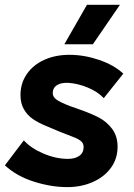

<svg xmlns="http://www.w3.org/2000/svg" viewBox="-21 -759 554 793"><path d="M-0.8 -76.2 77.4 -179.2Q107.2 -146.4 158.8 -124.6Q210.4 -102.8 259.4 -102.8Q289 -102.8 306.7 -115.4Q324.4 -128 324.4 -151.6Q324.4 -166.4 314.2 -175.5Q304 -184.6 280.2 -193.8Q226.8 -213.6 171.2 -238Q137.8 -251.6 115 -267.2Q92.2 -282.8 77.9 -307.4Q63.6 -332 63.6 -366.4Q63.6 -415.2 89.8 -453.2Q116 -491.2 162 -511.9Q208 -532.6 265.6 -532.6Q326.6 -532.6 388.2 -511.6Q449.8 -490.6 488.2 -454.8L407.6 -353.6Q383.4 -379.8 341.8 -397.2Q300.2 -414.6 259.2 -417Q229.4 -417.6 213.1 -406.6Q196.8 -395.6 196.8 -374.4Q196.8 -358.6 212.6 -347.4Q228.4 -336.2 268 -320.8Q283.8 -315.8 306.2 -307.4Q353.6 -291 386.7 -273.8Q419.8 -256.6 442.2 -226.7Q464.6 -196.8 464.6 -152.8Q464.6 -103.6 437.1 -65.8Q409.6 -28 362.1 -7.1Q314.6 13.8 257.2 13.8Q189.6 13.8 118.3 -9Q47 -31.8 -0.8 -76.2ZM244.8 -576.2 338.2 -739.2H474.4L362.6 -576.2Z"/></svg>

Font: Fixel Italic Variable Display Thin
Style: Italic
Weight: 100
Italic angle: -10°
Designer: AlfaBravo + MacPaw
Foundry: Kyrylo Tkachov, Marchela Mozhyna, Serhii Makarenko, Maria Weinstein, Zakhar Kryvoshyya
Version: Version 1.210;Glyphs 3.2 (3217)